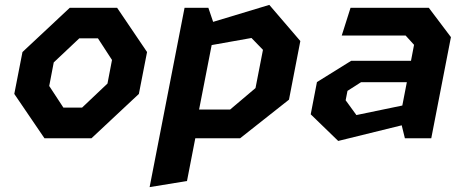

<svg xmlns="http://www.w3.org/2000/svg" viewBox="-20 -566 1900 786"><path d="M162 0H354.5L548.5 -181.5L582 -353L459.5 -534H265.5L72 -353L38.5 -181.5ZM181.5 -214 200 -310.5 304.5 -409H381L438.5 -320.5L420 -224L316 -125.5H239.5Z M592.5 200 745.5 175 779.5 0H963L1163 -158L1209.5 -398L1082.5 -546L852.5 -476.5L833 -534H735.5ZM795 -117.5 846.5 -381.5 1009.5 -410.5 1056.5 -362 1026 -205.5 922 -117.5Z M1637.5 0H1745.5L1826 -414L1735.5 -534H1415L1379 -420.5H1640.5L1675 -382.5L1662.5 -317H1417.5L1277.5 -230L1252 -98L1364.5 11L1624.5 -53ZM1395 -155.5 1402.5 -194 1458 -229.5H1645.5L1627 -134L1439 -95Z"/></svg>

Font: Monaspace Krypton
Style: Bold Italic
Weight: 700
Italic angle: -11°
Designer: Riley Cran & the Lettermatic Team
Foundry: Lettermatic
Version: Version 1.101 (Monaspace Krypton)